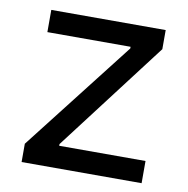

<svg xmlns="http://www.w3.org/2000/svg" viewBox="-65 -594 644 657"><g transform="rotate(10 256.5 -265.0)"><path d="M51.8 -63.5 350.6 -447.3V-453.1H61.5V-530.3H459V-463.9L168.9 -83V-77.1H468.8V0H51.8Z"/></g></svg>

Font: Pretendard
Style: Regular
Weight: 400
Designer: Base glyphs from Inter by Rasmus Andersson; Hangeul glyphs from Noto Sans CJK(Source Han Sans) by Jang Soo-young and Kan
Foundry: Kil Hyung-jin
Version: Version 1.309